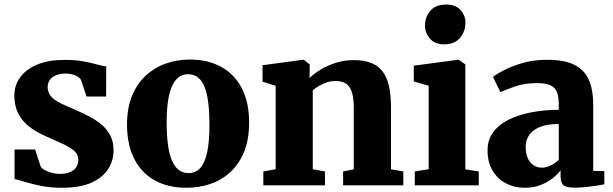

<svg xmlns="http://www.w3.org/2000/svg" viewBox="-20 -834 2760 864"><path d="M260 11Q208 11 166.2 2.8Q124.5 -5.5 94 -15Q63.5 -24.5 45.5 -28.5V-161.5H138L163 -84.5Q168 -76 181.8 -68.5Q195.5 -61 213.5 -56.2Q231.5 -51.5 249 -51.5Q277.5 -51.5 296 -59.8Q314.5 -68 323.5 -82.2Q332.5 -96.5 332.5 -114Q332.5 -140 311.8 -157Q291 -174 256 -189.5Q221 -205 177 -225Q136.5 -243.5 106.8 -268Q77 -292.5 60.8 -326Q44.5 -359.5 44.5 -404.5Q44.5 -450 71 -486.2Q97.5 -522.5 147.8 -543.5Q198 -564.5 268.5 -564.5Q320 -564.5 355.8 -557.8Q391.5 -551 416 -544Q440.5 -537 458 -535L457.5 -399.5H369.5L344.5 -474Q341 -481.5 331.2 -488.2Q321.5 -495 307.2 -499Q293 -503 275.5 -503Q251 -503 232.5 -495.5Q214 -488 204.2 -474.2Q194.5 -460.5 194.5 -442Q194.5 -415 212.2 -397.2Q230 -379.5 259 -366.2Q288 -353 320.5 -339Q352 -325.5 382.5 -309.5Q413 -293.5 437.5 -272.8Q462 -252 476.5 -224Q491 -196 491 -157.5Q491 -112 467 -73.8Q443 -35.5 391.8 -12.2Q340.5 11 260 11Z M551.5 -272.5Q551.5 -347.5 574.2 -402.8Q597 -458 636.5 -494.2Q676 -530.5 726.5 -548.2Q777 -566 833.5 -566Q916 -566 976 -532.8Q1036 -499.5 1068.5 -436.2Q1101 -373 1101 -282.5Q1101 -205.5 1078.2 -150.2Q1055.5 -95 1016 -59Q976.5 -23 925.8 -6Q875 11 818.5 11Q757 11 707.8 -7.8Q658.5 -26.5 623.8 -62.8Q589 -99 570.2 -152Q551.5 -205 551.5 -272.5ZM829 -55Q860.5 -55 881 -77.8Q901.5 -100.5 912 -148Q922.5 -195.5 922.5 -270Q922.5 -326 917.5 -369Q912.5 -412 901.2 -441Q890 -470 871.5 -485Q853 -500 826.5 -500Q795.5 -500 774 -477.2Q752.5 -454.5 741.2 -407.2Q730 -360 730 -285Q730 -228 735.5 -185.2Q741 -142.5 753 -113.5Q765 -84.5 783.5 -69.8Q802 -55 829 -55Z M1220.5 -72.5V-448L1161.5 -466.5V-540.5L1342.5 -565H1347L1373.5 -544V-507.5L1372.5 -483Q1393.5 -503 1424.2 -521.5Q1455 -540 1492.5 -551.8Q1530 -563.5 1571.5 -563.5Q1629.5 -563.5 1666.8 -542.8Q1704 -522 1721.8 -475.2Q1739.5 -428.5 1739.5 -351V-72L1795 -62.5V0H1524V-62.5L1572 -72V-346.5Q1572 -392 1563.5 -419Q1555 -446 1537 -457.8Q1519 -469.5 1490 -469.5Q1468.5 -469.5 1449.2 -462.8Q1430 -456 1414.2 -446.5Q1398.5 -437 1387.5 -428V-72.5L1442.5 -62.5V0H1165V-62.5Z M1846.5 0V-62.5L1909 -72.5V-448L1842 -467.5V-538.5L2041 -565H2044.5L2074 -544V-72L2134.5 -62.5V0ZM1978 -634.5Q1936.5 -634.5 1914.5 -660.5Q1892.5 -686.5 1892.5 -718Q1892.5 -757.5 1916.5 -785.5Q1940.5 -813.5 1987.5 -813.5H1988.5Q2030.5 -813.5 2052.5 -788.8Q2074.5 -764 2074.5 -732.5Q2074.5 -693 2050.2 -663.8Q2026 -634.5 1979 -634.5Z M2340.5 11Q2295 11 2257 -8.8Q2219 -28.5 2196.5 -66.2Q2174 -104 2174 -157.5Q2174 -203.5 2198.2 -237.5Q2222.5 -271.5 2266.2 -294Q2310 -316.5 2368.2 -328Q2426.5 -339.5 2494.5 -340V-363Q2494.5 -396.5 2487 -417.8Q2479.5 -439 2458.2 -449.5Q2437 -460 2396.5 -460Q2340 -460 2297.8 -445Q2255.5 -430 2231.5 -419.5L2198.5 -488Q2211.5 -499 2246 -517.2Q2280.5 -535.5 2330.8 -550.2Q2381 -565 2441.5 -565Q2519.5 -565 2564.8 -542.2Q2610 -519.5 2629.8 -474.5Q2649.5 -429.5 2649.5 -361.5V-65L2699.5 -64V-4.5Q2688 -2 2665 1.5Q2642 5 2615.2 7.8Q2588.5 10.5 2567 10.5Q2528.5 10.5 2515.5 -0.5Q2502.5 -11.5 2502.5 -43V-67.5Q2490.5 -51 2467.8 -32.5Q2445 -14 2413 -1.5Q2381 11 2340.5 11ZM2419 -79.5Q2437 -79.5 2458.5 -89.8Q2480 -100 2494.5 -115V-276Q2440.5 -276 2407.5 -261.8Q2374.5 -247.5 2360 -224.5Q2345.5 -201.5 2345.5 -174.5Q2345.5 -144.5 2354.5 -123.5Q2363.5 -102.5 2380 -91Q2396.5 -79.5 2419 -79.5Z"/></svg>

Font: Merriweather 28pt Black
Style: Regular
Weight: 900
Version: Version 2.100